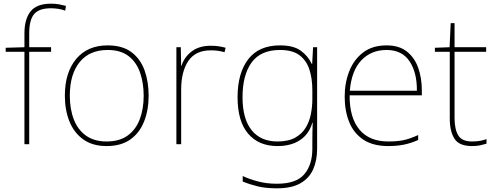

<svg xmlns="http://www.w3.org/2000/svg" viewBox="-20 -785 2696 1045"><path d="M258 -503H139V0H113V-503H11V-525L113 -528V-603Q113 -681 146.5 -723Q180 -765 257 -765Q282 -765 301 -761.5Q320 -758 339 -753L335 -727Q317 -734 296.5 -737Q276 -740 257 -740Q193 -740 166 -708.5Q139 -677 139 -603V-528H258Z M789 -264Q789 -187 764.5 -124.5Q740 -62 689.5 -26Q639 10 560 10Q484 10 433.5 -26Q383 -62 358 -124Q333 -186 333 -264Q333 -390 394.5 -464Q456 -538 566 -538Q646 -538 695 -501.5Q744 -465 766.5 -403Q789 -341 789 -264ZM360 -264Q360 -191 382 -134.5Q404 -78 448.5 -46.5Q493 -15 560 -15Q630 -15 674.5 -47Q719 -79 740.5 -135.5Q762 -192 762 -264Q762 -333 742.5 -389.5Q723 -446 680 -479.5Q637 -513 566 -513Q467 -513 413.5 -447Q360 -381 360 -264Z M1127 -536Q1151 -536 1170.5 -533Q1190 -530 1208 -525L1202 -501Q1183 -506 1166.5 -508.5Q1150 -511 1127 -511Q1044 -511 1005 -453Q966 -395 966 -297V0H940V-528H964L966 -427H968Q982 -473 1022.5 -504.5Q1063 -536 1127 -536Z M1504 -538Q1577 -538 1616.5 -509.5Q1656 -481 1677 -437H1679L1684 -528H1706V25Q1706 88 1684.5 136.5Q1663 185 1615 212.5Q1567 240 1487 240Q1426 240 1381.5 229Q1337 218 1301 203V173Q1337 190 1384 202.5Q1431 215 1487 215Q1593 215 1636.5 163Q1680 111 1680 25V-17Q1680 -46 1680.5 -67Q1681 -88 1682 -117H1680Q1662 -55 1613 -22.5Q1564 10 1490 10Q1388 10 1330.5 -57.5Q1273 -125 1273 -256Q1273 -387 1331 -462.5Q1389 -538 1504 -538ZM1504 -513Q1399 -513 1349.5 -445Q1300 -377 1300 -256Q1300 -138 1349.5 -76.5Q1399 -15 1490 -15Q1549 -15 1586 -35.5Q1623 -56 1643.5 -89.5Q1664 -123 1672 -164Q1680 -205 1680 -246V-294Q1680 -357 1664 -406.5Q1648 -456 1610 -484.5Q1572 -513 1504 -513Z M2084 -538Q2152 -538 2194 -505Q2236 -472 2256 -416.5Q2276 -361 2276 -291V-266H1883Q1882 -145 1936 -80Q1990 -15 2093 -15Q2141 -15 2175.5 -22Q2210 -29 2256 -50V-23Q2218 -6 2179.5 2Q2141 10 2093 10Q2010 10 1957.5 -25Q1905 -60 1880.5 -121Q1856 -182 1856 -259Q1856 -334 1881 -397.5Q1906 -461 1956.5 -499.5Q2007 -538 2084 -538ZM2084 -513Q2000 -513 1946.5 -456.5Q1893 -400 1884 -291H2249Q2250 -390 2209 -451.5Q2168 -513 2084 -513Z M2549 -15Q2574 -15 2593 -18.5Q2612 -22 2628 -28V-3Q2612 2 2593.5 6Q2575 10 2549 10Q2479 10 2453.5 -30Q2428 -70 2428 -140V-503H2347V-525L2427 -528L2433 -659H2454V-528H2626V-503H2454V-143Q2454 -82 2474 -48.5Q2494 -15 2549 -15Z"/></svg>

Font: Noto Sans Khmer UI Thin
Style: Regular
Weight: 100
Designer: Danh Hong and the Monotype Design Team
Foundry: Monotype Imaging Inc.
Version: Version 2.002; ttfautohint (v1.8.4.7-5d5b)